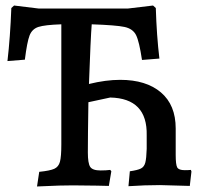

<svg xmlns="http://www.w3.org/2000/svg" viewBox="-20 -671 734 695"><path d="M673 -50 667 2 559 -1Q504 -1 445 3L450 -51Q478 -55 490 -61Q502 -67 506 -82.5Q510 -98 511 -132V-181Q514 -315 379 -318L300 -301Q298 -175 298 -119Q298 -80 306.5 -67Q315 -54 344 -54Q365 -54 379 -56L383 -51L374 2L331 1L244 0Q197 0 138 3L114 4L122 -49Q161 -53 176.5 -60Q192 -67 197 -85.5Q202 -104 202 -148V-583Q142 -581 119 -573.5Q96 -566 87 -542.5Q78 -519 70 -455L7 -450Q17 -536 21 -642L31 -651L121 -640H442L534 -651L544 -642Q547 -542 557 -459L494 -454Q484 -521 472.5 -544Q461 -567 430.5 -573.5Q400 -580 312 -583Q308 -534 302 -367Q363 -382 415 -382Q509 -382 562.5 -336.5Q616 -291 616 -206V-110Q616 -75 621.5 -65Q627 -55 649 -55Q662 -55 671 -56Z"/></svg>

Font: Alegreya Medium
Style: Regular
Weight: 500
Designer: Juan Pablo del Peral
Foundry: Huerta Tipografica
Version: Version 2.007; ttfautohint (v1.6)